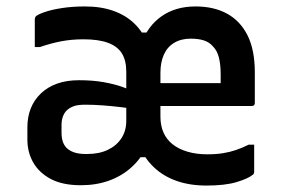

<svg xmlns="http://www.w3.org/2000/svg" viewBox="-20 -565 890 596"><path d="M244 -545Q293 -545 331.5 -531.5Q370 -518 397 -492Q424 -466 439 -428L410 -464H448L418 -428Q438 -484 481.5 -514.5Q525 -545 587 -545Q644 -545 685 -522.5Q726 -500 748.5 -455Q771 -410 771 -340Q771 -317 771 -293.5Q771 -270 771 -246Q771 -243 770 -240.5Q769 -238 766.5 -237Q764 -236 761 -236Q725 -236 689.5 -236Q654 -236 618 -236Q582 -236 546.5 -236Q511 -236 475 -236L440 -233V-307Q470 -307 498 -307Q526 -307 553 -307Q580 -307 607.5 -307Q635 -307 665 -307Q665 -311 665 -315Q665 -319 665 -324Q665 -329 665 -333Q665 -365 659.5 -386.5Q654 -408 641 -421Q630 -434 613 -439.5Q596 -445 572 -445Q542 -445 520.5 -432Q499 -419 488.5 -395Q478 -371 478 -339V-203Q478 -175 487.5 -153.5Q497 -132 516 -117Q535 -102 562.5 -94Q590 -86 623 -86Q651 -86 672.5 -89.5Q694 -93 713 -99.5Q732 -106 752 -116H769Q769 -95 769 -73.5Q769 -52 769 -31Q769 -29 768 -26.5Q767 -24 764 -22Q749 -10 713.5 0.5Q678 11 621 11Q569 11 528 -3.5Q487 -18 458 -45.5Q429 -73 413 -111L442 -77H404L436 -111Q419 -74 389 -46.5Q359 -19 319 -4.5Q279 10 231 10Q175 10 138.5 -9Q102 -28 83.5 -60Q65 -92 65 -132V-170Q65 -202 75.5 -228.5Q86 -255 107 -275Q128 -295 157.5 -305.5Q187 -316 225 -316Q268 -316 301.5 -310Q335 -304 359 -295.5Q383 -287 395 -279H415V-224Q384 -229 354.5 -232.5Q325 -236 297.5 -238Q270 -240 244 -240Q221 -240 208 -235Q195 -230 187 -222Q179 -214 175 -202.5Q171 -191 171 -177V-153Q171 -118 190.5 -102.5Q210 -87 245 -87H251Q288 -87 315 -100Q342 -113 357 -136Q372 -159 372 -190V-342Q372 -377 358.5 -399Q345 -421 315.5 -432Q286 -443 239 -443Q203 -443 171 -437Q139 -431 104 -419H88Q88 -441 88 -462.5Q88 -484 88 -506Q88 -508 89 -510.5Q90 -513 91 -514Q97 -520 118.5 -527.5Q140 -535 172.5 -540Q205 -545 244 -545Z"/></svg>

Font: Recursive Medium
Style: Regular
Weight: 500
Version: Version 1.085